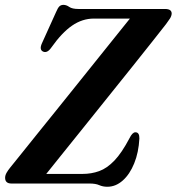

<svg xmlns="http://www.w3.org/2000/svg" viewBox="-28 -736 708 770"><path d="M330.5 0H18Q-7.5 0 -7.5 -23Q-7.5 -32.5 -1.8 -42.8Q4 -53 12.5 -63.5Q24 -77.5 50.8 -111Q77.5 -144.5 115 -191Q152.5 -237.5 196 -291.5Q239.5 -345.5 283.8 -400.8Q328 -456 368.8 -506.8Q409.5 -557.5 441.8 -597.8Q474 -638 493 -661.5H348.5Q302 -661.5 261 -633.2Q220 -605 178 -545.5Q161 -521 144 -529.5Q129 -537.5 140 -562L197 -688Q204 -704.5 210.2 -710.5Q216.5 -716.5 226.5 -716.5Q238 -716.5 249.8 -708.2Q261.5 -700 287 -700H634Q660.5 -700 660.5 -681.5Q660 -672 653.8 -662Q647.5 -652 638 -639.5Q620.5 -617 584.5 -571.5Q548.5 -526 501.5 -467.2Q454.5 -408.5 403.5 -345Q352.5 -281.5 304.2 -221.2Q256 -161 217.2 -113Q178.5 -65 157.5 -38.5H303Q338.5 -38.5 369.8 -49.8Q401 -61 430.8 -92Q460.5 -123 491.5 -182Q503 -205.5 515 -205.5Q531.5 -205.5 531 -180.5Q528 -124.5 510.2 -80.8Q492.5 -37 464.2 -12Q436 13 402.5 13Q384.5 13 370 6.5Q355.5 0 330.5 0Z"/></svg>

Font: Fraunces 144pt Soft SemiBold
Style: Italic
Weight: 600
Italic angle: -16°
Version: Version 1.000;[b76b70a41]